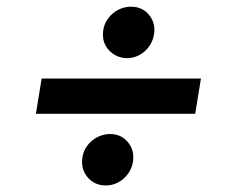

<svg xmlns="http://www.w3.org/2000/svg" viewBox="-20 -580 713 582"><path d="M88.8 -235.1 106.2 -342H589.1L571.7 -235.1ZM293.3 -490.4Q295.8 -505.3 303.6 -517.9Q311.4 -530.5 322.8 -540Q334.2 -549.4 348.2 -554.5Q362.2 -559.7 377.1 -559.7Q411.6 -559.7 431.8 -534.8Q452.8 -509.2 446.7 -474.4Q444.2 -460.2 437 -447.3Q429.7 -434.3 418.9 -424.7Q408 -415.1 394.4 -409.4Q380.7 -403.8 365.8 -403.8Q331.7 -403.8 308.9 -429.3Q287.3 -453.5 293.3 -490.4ZM230.1 -104.4Q232.6 -119.3 240.2 -131.9Q247.9 -144.5 259.1 -153.8Q270.2 -163 284.3 -168.3Q298.3 -173.7 313.2 -173.7Q347.7 -173.7 367.9 -148.8Q388.8 -123.2 382.8 -88.4Q380.3 -73.5 372.9 -60.7Q365.4 -47.9 354.6 -38.4Q343.8 -28.8 329.9 -23.3Q316.1 -17.8 301.1 -17.8Q266 -17.8 245 -43.3Q224.1 -68.5 230.1 -104.4Z"/></svg>

Font: Inter P Semi Bold
Style: Italic
Weight: 600
Italic angle: 9.39999°
Designer: Rasmus Andersson
Foundry: rsms
Version: Version 3.018;git-588b23468